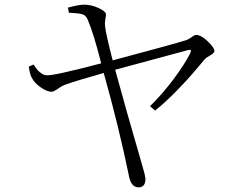

<svg xmlns="http://www.w3.org/2000/svg" viewBox="-20 -766 1040 818"><path d="M273.4 -711.9 269.5 -733.4Q314.5 -746.1 338.9 -746.1Q369.1 -746.1 399.9 -731.9Q430.7 -717.8 431.6 -705.1Q431.6 -698.2 428.7 -683.1Q425.8 -668 427.7 -653.3Q431.6 -619.1 460 -508.8Q723.6 -579.1 769.5 -593.8Q781.2 -596.7 794.9 -606.9Q808.6 -617.2 815.4 -617.2Q836.9 -617.2 865.2 -589.8Q893.6 -562.5 893.6 -548.8Q893.6 -540 875 -529.8Q856.4 -519.5 850.6 -511.7Q849.6 -510.7 835.9 -494.1Q822.3 -477.5 817.4 -472.2Q812.5 -466.8 798.3 -450.2Q784.2 -433.6 775.9 -424.8Q767.6 -416 752.4 -399.9Q737.3 -383.8 726.1 -372.6Q714.8 -361.3 699.7 -346.7Q684.6 -332 669.9 -319.3Q655.3 -306.6 640.6 -294.9L619.1 -313.5Q672.9 -366.2 719.7 -429.2Q766.6 -492.2 790 -538.1Q794.9 -549.8 793 -552.2Q791 -554.7 781.2 -552.7Q778.3 -551.8 470.7 -468.8Q516.6 -299.8 578.1 -88.9Q599.6 -17.6 599.6 -3.9Q599.6 32.2 570.3 32.2Q537.1 32.2 528.3 -21.5Q486.3 -225.6 421.9 -455.1Q304.7 -421.9 263.7 -407.2Q247.1 -402.3 228 -388.7Q209 -375 199.2 -375Q180.7 -375 153.8 -393.6Q127 -412.1 116.2 -433.6Q108.4 -444.3 102.5 -482.4L123 -491.2Q132.8 -476.6 137.7 -470.2Q142.6 -463.9 154.8 -454.6Q167 -445.3 178.7 -445.3Q207 -442.4 411.1 -496.1Q378.9 -624 353.5 -682.6Q345.7 -701.2 329.6 -705.6Q313.5 -710 273.4 -711.9Z"/></svg>

Font: GenYoMin TW TTF Light
Style: Regular
Weight: 300
Version: Version 1.300